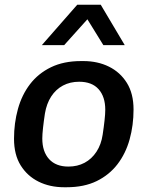

<svg xmlns="http://www.w3.org/2000/svg" viewBox="-20 -778 628 808"><path d="M250 10Q190 10 142.5 -13.5Q95 -37 67 -82Q39 -127 39 -194Q39 -260 55.5 -319.5Q72 -379 106.5 -424Q141 -469 194.5 -495Q248 -521 321 -521H331Q391 -521 438.5 -497.5Q486 -474 514 -429Q542 -384 542 -317Q542 -251 525.5 -191.5Q509 -132 474.5 -87Q440 -42 387 -16Q334 10 260 10ZM268 -77Q306 -77 336 -93Q366 -109 386 -139.5Q406 -170 412 -211Q417 -244 420 -271.5Q423 -299 423 -316Q423 -371 395 -402.5Q367 -434 313 -434Q275 -434 245 -418Q215 -402 195.5 -372Q176 -342 169 -300Q164 -267 161 -239.5Q158 -212 158 -195Q158 -140 186.5 -108.5Q215 -77 268 -77ZM156 -588 305 -758H404L505 -588H415L318 -745H391L250 -588Z"/></svg>

Font: Chivo Medium
Style: Italic
Weight: 500
Italic angle: -8.05°
Designer: Hector Gatti
Foundry: Omnibus-Type
Version: Version 2.002